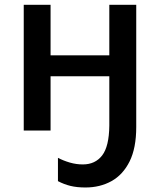

<svg xmlns="http://www.w3.org/2000/svg" viewBox="-20 -561 681 825"><path d="M565.4 -540.5V-15.1Q565.4 75.2 536.9 132.6Q508.3 189.9 459 217.3Q409.7 244.6 347.2 244.6Q310.5 244.6 282.7 237.8Q254.9 231 229 217.3V117.2Q252.4 129.4 280 137.5Q307.6 145.5 335.9 145.5Q389.2 145.5 418.9 106.9Q448.7 68.4 449.7 -21V-233.4H197.3V0H82V-540.5H197.3V-323.2H449.7V-540.5Z"/></svg>

Font: Open Sans SemiBold
Style: Regular
Weight: 600
Designer: Monotype Design Team
Foundry: Monotype Imaging Inc.
Version: Version 3.003; ttfautohint (v1.8.4)